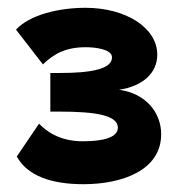

<svg xmlns="http://www.w3.org/2000/svg" viewBox="-20 -841 462 492"><path d="M194 -369C292 -369 393 -404 393 -497C393 -553 353 -602 285 -611C345 -620 383 -653 383 -701C383 -769 304 -821 199 -821C130 -821 56 -803 21 -765L90 -676C118 -703 148 -720 200 -720C224 -720 267 -715 267 -694C267 -663 210 -654 133 -654H109V-555H134C227 -555 282 -545 282 -514C282 -487 240 -479 192 -479C129 -479 96 -508 80 -524L23 -440C50 -391 110 -369 194 -369Z"/></svg>

Font: Raleway Black
Style: Regular
Weight: 900
Designer: Matt McInerney, Pablo Impallari, Rodrigo Fuenzalida
Foundry: Matt McInerney, Pablo Impallari, Rodrigo Fuenzalida
Version: Version 3.000g; ttfautohint (v1.5) -l 8 -r 28 -G 28 -x 14 -D